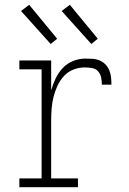

<svg xmlns="http://www.w3.org/2000/svg" viewBox="-20 -783 540 803"><path d="M61 0V-37H154V-493H61V-530H194V-405Q201 -430 212.5 -454.5Q224 -479 242.5 -498.5Q261 -518 286 -528Q311 -538 337 -538Q352 -538 367.5 -537Q383 -536 397 -530Q411 -524 421.5 -513Q432 -502 437.5 -488Q443 -474 444.5 -459Q446 -444 446 -429H406Q406 -444 403 -459Q400 -474 390 -485Q380 -496 364.5 -498.5Q349 -501 334 -501Q310 -501 287 -492Q264 -483 247.5 -465Q231 -447 220.5 -424.5Q210 -402 204 -378Q198 -354 196 -329.5Q194 -305 194 -281V-37H306V0ZM362 -599 238 -737 272 -763 389 -621ZM192 -599 68 -737 102 -763 219 -621Z"/></svg>

Font: Iosevka Slab Extralight
Style: Regular
Weight: 200
Monospace: yes
Designer: Belleve Invis
Foundry: Belleve Invis
Version: Version 11.1.1; ttfautohint (v1.8.3)